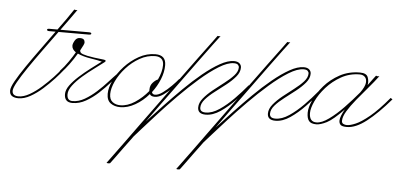

<svg xmlns="http://www.w3.org/2000/svg" viewBox="-117 -531 1903 908"><g transform="rotate(5 834.5 -77.0)"><path d="M91 -320Q81 -320 81 -326Q81 -331 91 -331H130Q150 -358 168 -383.5Q186 -409 201 -432Q208 -429 216 -431Q200 -408 181.5 -382.5Q163 -357 144 -331H281Q284 -331 287.5 -330Q291 -329 291 -326Q291 -322 287.5 -321Q284 -320 281 -320H136Q101 -272 67 -225Q33 -178 5 -137Q-23 -96 -39.5 -66.5Q-56 -37 -56 -24Q-56 0 -26 0Q-2 0 26 -16Q54 -32 81.5 -56.5Q109 -81 132 -105.5Q155 -130 168 -148L176 -142Q162 -124 139 -99Q116 -74 88 -49Q60 -24 30.5 -7.5Q1 9 -26 9Q-45 9 -56.5 1.5Q-68 -6 -68 -24Q-68 -39 -51 -69.5Q-34 -100 -6 -141Q22 -182 55.5 -228Q89 -274 122 -320Z M166 -131Q162 -127 160 -130.5Q158 -134 159 -138Q178 -158 197 -185.5Q216 -213 226 -231Q207 -244 207 -261Q207 -271 215.5 -285.5Q224 -300 239 -300Q253 -300 258 -294.5Q263 -289 263 -280Q263 -273 246 -243Q245 -236 250.5 -230.5Q256 -225 281 -219.5Q306 -214 362 -208Q367 -207 369.5 -204.5Q372 -202 366 -197Q347 -182 319.5 -162Q292 -142 265.5 -119Q239 -96 221.5 -73Q204 -50 204 -30Q204 0 230 0Q259 0 287.5 -16.5Q316 -33 342.5 -57Q369 -81 391.5 -106Q414 -131 430 -147L438 -141Q424 -127 402 -102Q380 -77 352.5 -51.5Q325 -26 294 -8.5Q263 9 230 9Q192 9 192 -30Q192 -50 208 -72Q224 -94 249 -116.5Q274 -139 301.5 -160Q329 -181 352 -198Q333 -203 297.5 -208.5Q262 -214 236 -226Q221 -200 201 -173Q181 -146 166 -131Z M602 -255Q652 -255 652 -207Q652 -174 638 -139.5Q624 -105 601 -75Q604 -64 616 -64Q632 -64 652.5 -79Q673 -94 692.5 -113.5Q712 -133 724 -148L732 -141Q719 -126 699 -105.5Q679 -85 657 -69.5Q635 -54 616 -54Q597 -54 592 -65Q564 -32 528 -11.5Q492 9 457 9Q430 9 411.5 -4.5Q393 -18 393 -49Q393 -78 410 -113.5Q427 -149 456.5 -181Q486 -213 523.5 -234Q561 -255 602 -255ZM602 -246Q564 -246 528.5 -226Q493 -206 465 -175Q437 -144 421 -110Q405 -76 405 -49Q405 -23 420 -11.5Q435 0 457 0Q491 0 526 -23Q561 -46 588 -79V-86Q588 -106 600.5 -119.5Q613 -133 624 -137Q642 -175 642 -207Q642 -227 631 -236.5Q620 -246 602 -246Z M887 -367Q894 -365 901 -367Q894 -358 868.5 -324Q843 -290 807 -240.5Q771 -191 730.5 -135.5Q690 -80 651.5 -27.5Q613 25 584 66Q618 29 659 -14.5Q700 -58 743 -100.5Q786 -143 828.5 -178Q871 -213 908.5 -234Q946 -255 975 -255Q992 -255 1001 -247Q1010 -239 1010 -227Q1010 -205 992.5 -184Q975 -163 949 -142.5Q923 -122 896.5 -102Q870 -82 852.5 -62Q835 -42 835 -22Q835 -1 862 -1Q893 -1 927 -24Q961 -47 994 -80.5Q1027 -114 1054 -147L1063 -141Q1035 -109 1001.5 -74Q968 -39 932.5 -15Q897 9 863 9Q825 9 825 -22Q825 -44 842.5 -65.5Q860 -87 886 -108Q912 -129 938.5 -149Q965 -169 982.5 -188.5Q1000 -208 1000 -227Q1000 -234 994.5 -239.5Q989 -245 975 -245Q946 -245 904.5 -219.5Q863 -194 816 -153Q769 -112 722.5 -65Q676 -18 636 26Q596 70 568.5 101Q541 132 533 141Q531 144 518 161.5Q505 179 488 202Q471 225 456 246Q441 267 433 277Q425 280 416 277Q417 275 437 248.5Q457 222 489 177.5Q521 133 561.5 77.5Q602 22 645 -37Q688 -96 729 -152.5Q770 -209 804.5 -255.5Q839 -302 861 -331.5Q883 -361 887 -367Z M1218 -367Q1225 -365 1232 -367Q1225 -358 1199.5 -324Q1174 -290 1138 -240.5Q1102 -191 1061.5 -135.5Q1021 -80 982.5 -27.5Q944 25 915 66Q949 29 990 -14.5Q1031 -58 1074 -100.5Q1117 -143 1159.5 -178Q1202 -213 1239.5 -234Q1277 -255 1306 -255Q1323 -255 1332 -247Q1341 -239 1341 -227Q1341 -205 1323.5 -184Q1306 -163 1280 -142.5Q1254 -122 1227.5 -102Q1201 -82 1183.5 -62Q1166 -42 1166 -22Q1166 -1 1193 -1Q1224 -1 1258 -24Q1292 -47 1325 -80.5Q1358 -114 1385 -147L1394 -141Q1366 -109 1332.5 -74Q1299 -39 1263.5 -15Q1228 9 1194 9Q1156 9 1156 -22Q1156 -44 1173.5 -65.5Q1191 -87 1217 -108Q1243 -129 1269.5 -149Q1296 -169 1313.5 -188.5Q1331 -208 1331 -227Q1331 -234 1325.5 -239.5Q1320 -245 1306 -245Q1277 -245 1235.5 -219.5Q1194 -194 1147 -153Q1100 -112 1053.5 -65Q1007 -18 967 26Q927 70 899.5 101Q872 132 864 141Q862 144 849 161.5Q836 179 819 202Q802 225 787 246Q772 267 764 277Q756 280 747 277Q748 275 768 248.5Q788 222 820 177.5Q852 133 892.5 77.5Q933 22 976 -37Q1019 -96 1060 -152.5Q1101 -209 1135.5 -255.5Q1170 -302 1192 -331.5Q1214 -361 1218 -367Z M1737 -140Q1677 -70 1626 -30.5Q1575 9 1533 9Q1511 9 1503.5 2Q1496 -5 1496 -18Q1496 -28 1502 -43Q1508 -58 1517 -73Q1467 -21 1437.5 -6Q1408 9 1388 9Q1363 9 1353 -3.5Q1343 -16 1343 -42Q1343 -67 1359 -102.5Q1375 -138 1405 -172.5Q1435 -207 1477.5 -230Q1520 -253 1573 -253Q1604 -253 1611 -234.5Q1618 -216 1614 -197Q1626 -214 1635.5 -226Q1645 -238 1650 -245Q1656 -241 1666 -244Q1645 -216 1618 -184.5Q1591 -153 1566 -122.5Q1541 -92 1524.5 -65Q1508 -38 1508 -18Q1508 -8 1515.5 -4Q1523 0 1533 0Q1548 0 1574 -11Q1600 -22 1638.5 -53.5Q1677 -85 1728 -146ZM1354 -42Q1354 0 1388 0Q1413 0 1447 -24.5Q1481 -49 1516 -85.5Q1551 -122 1581 -158L1582 -159Q1603 -188 1605 -206.5Q1607 -225 1597.5 -234.5Q1588 -244 1573 -244Q1525 -244 1485 -221.5Q1445 -199 1415.5 -166Q1386 -133 1370 -99Q1354 -65 1354 -42Z"/></g></svg>

Font: Kapakana Light
Style: Regular
Weight: 300
Designer: Kyosuke Nagai
Version: Version 1.000